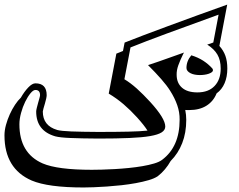

<svg xmlns="http://www.w3.org/2000/svg" viewBox="-76 -765 1055 849"><path d="M929.2 -461.9Q929.2 -425.3 917.2 -397.2Q905.3 -369.1 881.8 -352.1Q867.7 -316.9 836.9 -297.6Q806.2 -278.3 760.3 -278.3Q755.9 -278.3 751.5 -278.3Q747.1 -278.3 743.2 -278.8Q747.6 -256.8 747.6 -234.9Q747.6 -177.7 729.7 -132.1Q711.9 -86.4 678.7 -53.2Q667.5 -33.2 653.3 -16.4Q639.2 0.5 621.6 14.2Q606.4 24.4 581.1 31.7Q555.7 39.1 525.1 44.7Q494.6 50.3 461.4 54Q428.2 57.6 396.7 59.8Q365.2 62 338.4 63Q311.5 64 293.5 64Q136.7 64 64 33.2Q-56.2 -19 -56.2 -166.5Q-56.2 -188.5 -49.6 -212.6Q-43 -236.8 -32.7 -259.5Q-22.5 -282.2 -9.5 -301.8Q3.4 -321.3 16.1 -333Q31.7 -360.4 49.1 -378.4Q66.4 -396.5 80.6 -396.5Q130.4 -396.5 130.4 -344.2Q130.4 -338.9 128.2 -328.6Q126 -318.4 122.6 -307.1Q119.1 -295.9 116.2 -285.2Q113.3 -274.4 113.3 -272Q113.3 -209 176.8 -190.4H176.3Q194.3 -185.5 239 -183.8Q283.7 -182.1 358.4 -181.6Q439 -181.6 491.9 -182.9Q544.9 -184.1 576.2 -187.5Q562 -210.4 530.3 -245.6Q501 -277.8 470.5 -304Q439.9 -330.1 404.8 -351.1L438.5 -527.8Q444.8 -530.3 452.1 -533.2Q459.5 -536.1 467.8 -539.6L475.1 -576.7Q506.3 -589.4 556.2 -608.2Q606 -627 666.5 -649.4Q727.1 -671.9 794.4 -696.3Q861.8 -720.7 928.7 -744.6L894 -562Q912.1 -542 920.7 -518.1Q929.2 -494.1 929.2 -461.9ZM862.8 -462.4Q865.7 -459 865.7 -454.1Q865.7 -449.7 860.6 -445.8Q855.5 -441.9 847.2 -439Q838.9 -436 828.6 -434.6Q818.4 -433.1 807.6 -433.1Q795.9 -433.1 785.4 -435.1Q774.9 -437 766.6 -441.2Q758.3 -445.3 753.4 -451.2Q748.5 -457 748.5 -464.4Q748.5 -495.1 770 -520.5Q799.8 -511.2 822.5 -496.6Q845.2 -481.9 862.8 -462.4ZM899.9 -461.9Q899.9 -498.5 885.5 -523.4Q871.1 -548.3 840.3 -567.9Q847.7 -570.3 854.5 -572.3Q861.3 -574.2 867.2 -577.1L890.6 -700.2Q756.3 -651.9 660.2 -616.2Q564 -580.6 501 -555.2L474.1 -414.6Q501 -398.4 529.1 -373.3Q557.1 -348.1 588.4 -314Q654.8 -241.2 654.8 -205.6Q654.8 -189.9 638.9 -179.7Q623 -169.4 587.9 -163.3Q552.7 -157.2 496.3 -154.8Q439.9 -152.3 358.4 -152.3Q281.7 -152.8 235.4 -154.8Q189 -156.7 168.5 -162.1Q84 -186.5 84 -272Q84 -277.3 86.7 -288.1Q89.4 -298.8 92.5 -310.1Q95.7 -321.3 98.4 -331.1Q101.1 -340.8 101.1 -344.2Q101.1 -367.2 80.6 -367.2Q70.8 -367.2 58.6 -352.3Q46.4 -337.4 35.4 -314.9Q24.4 -292.5 17.1 -265.6Q9.8 -238.8 9.8 -215.3Q9.8 -87.4 112.3 -42.5Q178.2 -14.2 330.1 -14.2Q347.7 -14.2 374.3 -14.9Q400.9 -15.6 431.2 -17.3Q461.4 -19 493.4 -22.2Q525.4 -25.4 554 -30.3Q582.5 -35.2 605.5 -42Q628.4 -48.8 640.6 -58.1Q718.3 -116.2 718.3 -235.4Q718.8 -268.1 707.8 -299.8Q696.8 -331.5 676.3 -363.8Q661.6 -387.2 637.2 -415Q612.8 -442.9 578.6 -477.1Q626 -492.7 664.8 -506.8Q703.6 -521 737.8 -532.7L734.4 -526.9Q720.7 -499 712.6 -476.6Q704.6 -454.1 705.1 -434.6Q705.1 -397.9 728.8 -377.2Q752.4 -356.4 796.9 -356.4Q845.7 -356.4 872.8 -384.8Q899.9 -413.1 899.9 -461.9Z"/></svg>

Font: XB Kayhan Sayeh
Style: Regular
Weight: 700
Designer: Behnam
Foundry: Irmug
Version: Version 7.300 2009